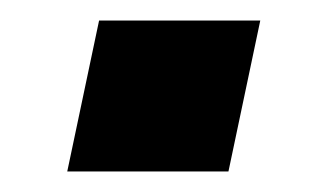

<svg xmlns="http://www.w3.org/2000/svg" viewBox="-20 -167 319 187"><path d="M45.5 0 76.5 -147H233.5L202.5 0Z"/></svg>

Font: Tourney Expanded Black
Style: Italic
Weight: 900
Width: 7
Italic angle: -12°
Designer: Tyler Finck
Foundry: Etcetera Type Co
Version: Version 1.010; ttfautohint (v1.8.3)